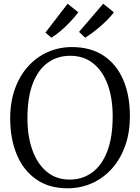

<svg xmlns="http://www.w3.org/2000/svg" viewBox="-20 -1005 756 1036"><path d="M351 11Q248 12.5 177.5 -35.8Q107 -84 71 -169.8Q35 -255.5 35 -366Q35 -454.5 60.5 -525.5Q86 -596.5 131.8 -647Q177.5 -697.5 238 -724.2Q298.5 -751 368 -751Q469 -751 538.8 -704.8Q608.5 -658.5 644.8 -574.5Q681 -490.5 681 -378Q681 -290.5 655.8 -219.2Q630.5 -148 585.5 -97Q540.5 -46 480.5 -18.2Q420.5 9.5 351 11ZM356 -36Q425 -36 477.2 -74.2Q529.5 -112.5 558.8 -188.5Q588 -264.5 588 -378Q588 -474 561.5 -547.5Q535 -621 483.8 -662.5Q432.5 -704 359 -704Q290 -704 238 -666.8Q186 -629.5 157 -554.5Q128 -479.5 128 -366Q128 -270.5 154.5 -196Q181 -121.5 231.8 -78.8Q282.5 -36 356 -36ZM439 -802 406.5 -833 537 -985 594.5 -938.5Q579.5 -918.5 560 -898.8Q540.5 -879 519.2 -860.8Q498 -842.5 477.5 -827.5Q457 -812.5 440 -802ZM257 -802 225 -829 345 -985 402.5 -938.5Q382.5 -912 357.5 -885.8Q332.5 -859.5 306.8 -837.8Q281 -816 258 -802Z"/></svg>

Font: Merriweather Light
Style: Regular
Weight: 300
Designer: Eben Sorkin
Foundry: Eben Sorkin
Version: Version 2.100